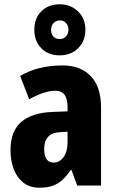

<svg xmlns="http://www.w3.org/2000/svg" viewBox="-20 -865 543 895"><path d="M271 -560Q355 -560 403 -510.5Q451 -461 451 -363V0H340L313 -73H310Q291 -45 271 -26.5Q251 -8 225.5 1Q200 10 164 10Q119 10 89 -13.5Q59 -37 44 -76.5Q29 -116 29 -165Q29 -253 78.5 -296Q128 -339 221 -343L295 -346V-364Q295 -404 281 -423Q267 -442 238 -442Q213 -442 182 -432Q151 -422 116 -402L74 -511Q114 -535 163.5 -547.5Q213 -560 271 -560ZM261 -249Q222 -247 204 -227Q186 -207 186 -171Q186 -139 197 -123Q208 -107 230 -107Q258 -107 276.5 -133Q295 -159 295 -203V-251ZM258 -607Q205 -607 172.5 -640Q140 -673 140 -726Q140 -779 172.5 -812Q205 -845 258 -845Q310 -845 344 -811.5Q378 -778 378 -727Q378 -674 344.5 -640.5Q311 -607 258 -607ZM259 -683Q276 -683 287.5 -695Q299 -707 299 -726Q299 -746 287.5 -758Q276 -770 259 -770Q242 -770 230 -757.5Q218 -745 218 -726Q218 -707 228.5 -695Q239 -683 259 -683Z"/></svg>

Font: Noto Sans Display Condensed ExtraBold
Style: Regular
Weight: 800
Width: 3
Designer: Monotype Design Team
Foundry: Monotype Imaging Inc.
Version: Version 2.003